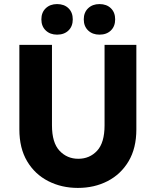

<svg xmlns="http://www.w3.org/2000/svg" viewBox="-20 -910 764 942"><path d="M75 -275V-690H235V-295Q235 -210 272 -170.5Q309 -131 364 -131Q420 -131 456.5 -170.5Q493 -210 493 -295V-690H649V-275Q649 -183 611 -119Q573 -55 508 -21.5Q443 12 362 12Q282 12 216.5 -21.5Q151 -55 113 -119Q75 -183 75 -275ZM183 -815Q183 -849 204.5 -869.5Q226 -890 260 -890Q295 -890 316 -869.5Q337 -849 337 -815Q337 -781 316 -760.5Q295 -740 260 -740Q226 -740 204.5 -760.5Q183 -781 183 -815ZM391 -815Q391 -849 412.5 -869.5Q434 -890 468 -890Q503 -890 524 -869.5Q545 -849 545 -815Q545 -781 524 -760.5Q503 -740 468 -740Q434 -740 412.5 -760.5Q391 -781 391 -815Z"/></svg>

Font: Radio Canada
Style: Bold
Weight: 700
Designer: Charles Daoud, Etienne Aubert Bonn, Alexandre Saumier Demers, Jacques Le Bailly
Foundry: Radio-Canada
Version: Version 2.104; ttfautohint (v1.8.4.7-5d5b);gftools[0.9.28.de